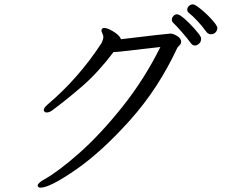

<svg xmlns="http://www.w3.org/2000/svg" viewBox="-20 -836 1040 886"><path d="M953 -678Q942 -678 934 -687Q892 -744 851 -777Q844 -783 844 -791Q844 -801 852 -808.5Q860 -816 870 -816Q880 -816 908 -793Q936 -770 959.5 -743.5Q983 -717 983 -707Q983 -696 975 -687Q967 -678 953 -678ZM184 -8Q253 -47 349 -132.5Q445 -218 545.5 -344Q646 -470 720 -619Q627 -609 581 -603L526 -597Q520 -596 510 -596H504Q433 -502 361 -439.5Q289 -377 220 -326Q207 -317 196 -317Q188 -317 185 -321Q182 -324 182 -329Q182 -338 200 -354Q343 -475 449 -638Q456 -652 457 -665V-666Q457 -672 452.5 -681.5Q448 -691 448 -695Q448 -701 453 -705Q455 -707 461 -707Q467 -707 474.5 -704.5Q482 -702 484 -701Q510 -688 523 -676Q536 -664 538 -655Q755 -681 766 -681Q780 -681 798 -669.5Q816 -658 816 -644Q816 -635 808.5 -627Q801 -619 799 -617Q712 -429 581 -282.5Q450 -136 330 -53Q210 30 167 30Q158 30 155 24Q154 23 154 20Q154 9 184 -8ZM797 -770Q808 -770 831.5 -749.5Q855 -729 877.5 -703.5Q900 -678 906 -666Q908 -663 908 -657Q908 -643 899 -635Q890 -626 879 -626Q870 -626 862 -635Q848 -655 821 -686Q794 -717 779 -731Q773 -737 773 -745Q773 -754 780 -762Q787 -770 797 -770Z"/></svg>

Font: Iansui 0.93
Style: Regular
Weight: 400
Designer: But Ko / Fontworks Inc.
Foundry: zi-hi.com / Fontworks Inc.
Version: Version 0.931